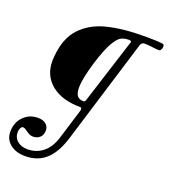

<svg xmlns="http://www.w3.org/2000/svg" viewBox="-165 -763 1027 1168"><g transform="rotate(20 348.0 -179.0)"><path d="M-1 179Q-1 119 36.5 80.5Q74 42 130 42Q162 42 181 57.5Q200 73 200 99Q200 127 183 143.5Q166 160 137 160Q118 160 95 143Q91 141 81.5 134Q72 127 64 127Q55 127 48.5 139Q42 151 42 165Q42 202 67.5 223Q93 244 133 244Q190 244 232.5 210Q275 176 295 111L356 -87Q357 -90 357 -96Q357 -107 348 -107Q230 -107 161 -162.5Q92 -218 92 -314Q92 -323 94 -345Q104 -463 165.5 -529Q227 -595 328 -620.5Q429 -646 574 -646Q649 -646 686 -641Q697 -639 697 -626Q697 -615 691.5 -605.5Q686 -596 678 -596L653 -598Q607 -604 582 -604Q574 -604 567.5 -598.5Q561 -593 558 -583L351 92Q320 193 267 240.5Q214 288 134 288Q74 288 36.5 258Q-1 228 -1 179ZM367 -160 502 -584V-586Q502 -589 497 -591Q492 -593 486 -593Q456 -593 435 -581.5Q414 -570 389 -526Q364 -482 335 -390Q300 -275 300 -217Q300 -180 313 -163.5Q326 -147 353 -147Q363 -147 367 -160Z"/></g></svg>

Font: EB Garamond Medium
Style: Italic
Weight: 500
Italic angle: -17.2°
Designer: Georg Duffner and Octavio Pardo
Foundry: Georg Duffner
Version: Version 1.000